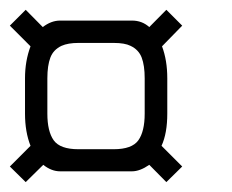

<svg xmlns="http://www.w3.org/2000/svg" viewBox="-20 -722 472 390"><path d="M283.2 -667 317.9 -702.1 350.1 -669.9 309.1 -627.9Q319.8 -599.6 319.8 -563V-491.2Q319.8 -451.2 308.1 -425.8L350.1 -383.8L317.9 -352.1L283.2 -387.2Q264.2 -374 248 -374H102.1Q84.5 -374 67.9 -387.2L32.2 -352.1L0 -383.8L42 -425.8Q30.8 -454.1 30.8 -491.2V-563Q30.8 -598.1 42 -627.9L0 -669.9L32.2 -702.1L66.9 -667Q84 -680.2 102.1 -680.2H248Q268.6 -680.2 283.2 -667ZM273.9 -491.2V-563Q273.9 -588.9 267.8 -605Q261.7 -621.1 245.1 -628.9Q233.4 -634.8 210.9 -634.8H139.2Q118.2 -634.8 105 -628.9Q88.4 -621.1 82.3 -605Q76.2 -588.9 76.2 -563V-491.2Q76.2 -455.1 89.1 -437Q102.1 -418.9 139.2 -418.9H210.9Q248 -418.9 261 -437Q273.9 -455.1 273.9 -491.2Z"/></svg>

Font: Favorite Color
Style: Regular
Weight: 400
Designer: Bryce Wilner
Version: Version 1.000;PS 1.0;hotconv 16.6.51;makeotf.lib2.5.65220 DE